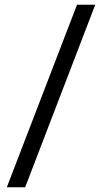

<svg xmlns="http://www.w3.org/2000/svg" viewBox="-20 -731 452 812"><path d="M382.8 -710.9H305.7L8.8 61H86.4Z"/></svg>

Font: Vazirmatn
Style: Regular
Weight: 400
Designer: Saber Rastikerdar
Foundry: Saber Rastikerdar
Version: Version 33.003